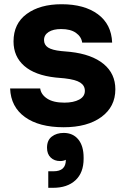

<svg xmlns="http://www.w3.org/2000/svg" viewBox="-20 -584 596 907"><path d="M280.8 17.1Q164.6 17.1 97.9 -31Q31.2 -79.1 27.8 -166H169.9Q173.8 -137.2 202.9 -118.2Q231.9 -99.1 284.2 -99.1Q327.1 -99.1 354 -113.5Q380.9 -127.9 380.9 -154.8Q380.9 -179.7 359.1 -193.8Q337.4 -208 285.2 -213.9L242.2 -217.8Q145 -228.5 94.5 -272.7Q43.9 -316.9 43.9 -388.2Q43.9 -472.7 106.4 -518.3Q168.9 -564 271 -564Q378.4 -564 442.4 -516.8Q506.3 -469.7 509.8 -382.8H368.2Q364.3 -410.6 338.9 -428.7Q313.5 -446.8 269 -446.8Q231.4 -446.8 209.7 -432.9Q188 -418.9 188 -395Q188 -372.1 207 -359.6Q226.1 -347.2 269 -342.8L312 -338.9Q413.6 -327.6 469.2 -282Q524.9 -236.3 524.9 -162.1Q524.9 -79.6 458.7 -31.2Q392.6 17.1 280.8 17.1ZM280.8 43.9Q324.7 43.9 349.9 74.7Q375 105.5 375 160.2V166Q375 231.9 336.4 267.6Q297.9 303.2 231 303.2H208V225.1H232.9Q291 225.1 291 171.9V170.9Q279.3 176.8 264.2 176.8Q236.8 176.8 219.5 160.2Q202.1 143.6 202.1 113.8Q202.1 78.6 224.6 61.3Q247.1 43.9 280.8 43.9Z"/></svg>

Font: Sora
Style: Bold
Weight: 700
Designer: Jonathan Barnbrook, Julián Moncada
Foundry: Barnbrook Fonts
Version: Version 2.000